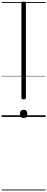

<svg xmlns="http://www.w3.org/2000/svg" viewBox="-20 -1440 582 2365"><path d="M271 -216Q244 -216 244 -235V-1401Q244 -1411 251 -1415.5Q258 -1420 271 -1420Q299 -1420 299 -1401V-235Q299 -226 292.5 -221Q286 -216 271 -216ZM271 14Q249 14 237.5 1Q226 -12 226 -37Q226 -63 237.5 -75.5Q249 -88 271 -88Q293 -88 304.5 -75.5Q316 -63 316 -37Q317 -12 305.5 1Q294 14 271 14ZM0 895H542V905H0ZM0 -20H542V0H0ZM0 -505H542V-500H0ZM0 -1415H542V-1405H0Z"/></svg>

Font: Playwrite BE WAL Guides
Style: Regular
Weight: 400
Designer: Veronika Burian, José Scaglione
Foundry: TypeTogether
Version: Version 1.003